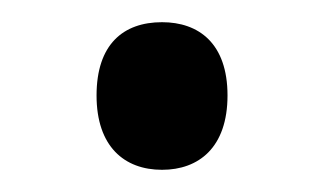

<svg xmlns="http://www.w3.org/2000/svg" viewBox="-20 -439 293 173"><path d="M67 -353C67 -307 92 -286 126 -286C159 -286 185 -306 185 -353C185 -400 159 -419 126 -419C91 -419 67 -399 67 -353Z"/></svg>

Font: Noto Sans Devanagari UI SemiCondensed
Style: Regular
Weight: 400
Width: 4
Designer: Jelle Bosma - Monotype Design Team
Foundry: Monotype Imaging Inc.
Version: Version 2.004